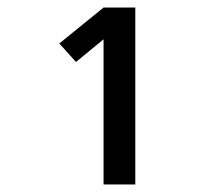

<svg xmlns="http://www.w3.org/2000/svg" viewBox="-20 -792 590 508"><path d="M254 -304V-688L181 -628L137 -677L254 -772H338V-304Z"/></svg>

Font: Lode Dark
Style: Bold
Weight: 700
Monospace: yes
Designer: Belleve Invis
Foundry: Belleve Invis
Version: Version 29.2.0; ttfautohint (v1.8.3)